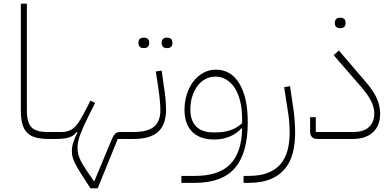

<svg xmlns="http://www.w3.org/2000/svg" viewBox="-20 -760 2143 1050"><path d="M249 0Q205 0 175.5 -8Q146 -16 128 -34.5Q110 -53 102 -82.5Q94 -112 94 -156V-740H127V-156Q127 -90 152 -64Q177 -38 239 -38H293V-12L281 0Z M475 270Q443 222 423 190Q403 158 392 136.5Q381 115 377 99.5Q373 84 373 68Q373 43 381 18Q389 -7 404 -36L400 -39Q383 -16 356.5 -8Q330 0 281 0V-26L293 -38H313Q334 -38 350 -42.5Q366 -47 380 -57.5Q394 -68 406.5 -86Q419 -104 434 -131L475 -210L500 -197L461 -119Q436 -69 420 -27.5Q404 14 404 46Q404 65 407.5 81.5Q411 98 421 118Q431 138 449 165.5Q467 193 495 233L593 -2Q601 -20 610 -29Q619 -38 636 -38H688V-12L675 0H624L514 270Z M676 -26 688 -38H710Q786 -38 821.5 -66.5Q857 -95 857 -158Q857 -181 854 -213Q851 -245 844 -291L832 -369L864 -374L875 -296Q882 -253 885 -220Q888 -187 888 -160Q888 -78 844.5 -39Q801 0 710 0H676ZM891 -497Q879 -497 871.5 -504Q864 -511 864 -525Q864 -540 871.5 -547Q879 -554 891 -554H896Q908 -554 915.5 -547Q923 -540 923 -525Q923 -511 915.5 -504Q908 -497 896 -497ZM764 -497Q752 -497 744.5 -504Q737 -511 737 -525Q737 -540 744.5 -547Q752 -554 764 -554H769Q781 -554 788.5 -547Q796 -540 796 -525Q796 -511 788.5 -504Q781 -497 769 -497Z M972 202H1046Q1177 202 1239.5 137.5Q1302 73 1304 -58H1300Q1274 -29 1235.5 -13Q1197 3 1153 3Q1073 3 1031 -39.5Q989 -82 989 -160Q989 -205 1002 -245Q1015 -285 1037.5 -314.5Q1060 -344 1091.5 -361.5Q1123 -379 1161 -379Q1243 -379 1289 -303Q1335 -227 1335 -91Q1335 77 1265 158.5Q1195 240 1046 240H972ZM1163 -36Q1249 -36 1304 -86V-111Q1304 -162 1294 -204.5Q1284 -247 1265 -277Q1246 -307 1219 -324Q1192 -341 1158 -341Q1128 -341 1103 -327.5Q1078 -314 1060 -290Q1042 -266 1031.5 -233Q1021 -200 1021 -162Q1021 -100 1053 -68Q1085 -36 1147 -36Z M1312 202H1339Q1401 202 1444 185.5Q1487 169 1513.5 138Q1540 107 1552 63.5Q1564 20 1564 -33Q1564 -60 1561.5 -94Q1559 -128 1554 -154L1534 -283L1566 -289L1584 -168Q1589 -136 1591.5 -99.5Q1594 -63 1594 -33Q1594 29 1580.5 79Q1567 129 1536.5 165Q1506 201 1457.5 220.5Q1409 240 1339 240H1312Z M1717 0Q1676 0 1676 -42V-119H1707V-38H1911Q1969 -38 1998 -65.5Q2027 -93 2027 -140Q2027 -172 2010 -206.5Q1993 -241 1955 -285L1805 -458L1833 -484L1982 -310Q2024 -261 2041.5 -220Q2059 -179 2059 -139Q2059 -73 2019.5 -36.5Q1980 0 1908 0ZM1838 -606Q1826 -606 1818.5 -613Q1811 -620 1811 -634Q1811 -649 1818.5 -656Q1826 -663 1838 -663H1843Q1855 -663 1862.5 -656Q1870 -649 1870 -634Q1870 -620 1862.5 -613Q1855 -606 1843 -606Z"/></svg>

Font: IBM Plex Sans Arabic ExtraLight
Style: Regular
Weight: 200
Designer: Mike Abbink, Paul van der Laan, Pieter van Rosmalen, Wael Morcos, Khajak Apelian
Foundry: Bold Monday
Version: Version 1.1